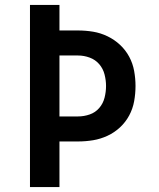

<svg xmlns="http://www.w3.org/2000/svg" viewBox="-20 -755 640 775"><path d="M101 0V-735H220V-632H295Q326 -632 356 -627Q386 -622 414 -608.5Q442 -595 464.5 -574Q487 -553 501.5 -526Q516 -499 521.5 -468.5Q527 -438 527 -408Q527 -377 521.5 -346.5Q516 -316 501.5 -289Q487 -262 464.5 -241Q442 -220 414 -207Q386 -194 356 -189Q326 -184 295 -184H220V0ZM220 -285H295Q319 -285 342 -293Q365 -301 380.5 -319Q396 -337 402 -360.5Q408 -384 408 -408Q408 -431 402 -454.5Q396 -478 380.5 -496Q365 -514 342 -522.5Q319 -531 295 -531H220Z"/></svg>

Font: Iosevka Book
Style: Bold
Weight: 700
Designer: Belleve Invis
Foundry: Belleve Invis
Version: Version 28.0.7; ttfautohint (v1.8.3)